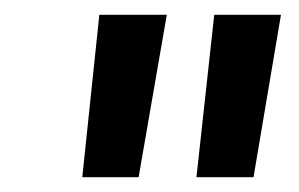

<svg xmlns="http://www.w3.org/2000/svg" viewBox="-20 -710 403 259"><path d="M359 -690 322 -471H245L269 -690ZM205 -690 167 -471H91L114 -690Z"/></svg>

Font: Exo 2 SemiBold
Style: Italic
Weight: 600
Italic angle: -8°
Designer: Natanael Gama
Foundry: Natanael Gama
Version: Version 2.010